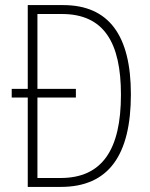

<svg xmlns="http://www.w3.org/2000/svg" viewBox="-20 -734 590 754"><path d="M228 -714H89V-385H26V-351H89V0H219C406 0 494 -124 494 -364C494 -594 408 -714 228 -714ZM223 -679C388 -679 455 -567 455 -362C455 -146 381 -35 218 -35H127V-351H278V-385H127V-679Z"/></svg>

Font: Noto Sans Myanmar UI Condensed ExtraLight
Style: Regular
Weight: 200
Width: 3
Designer: Monotype Design Team
Foundry: Monotype Imaging Inc.
Version: Version 2.103